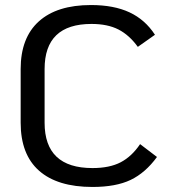

<svg xmlns="http://www.w3.org/2000/svg" viewBox="-20 -731 674 762"><path d="M62 -244V-457Q62 -581 134 -646Q206 -711 341 -711Q432 -711 494 -682Q556 -653 595 -593L527 -545Q493 -592 450 -614Q407 -636 343 -636Q157 -636 157 -457V-244Q157 -64 347 -64Q415 -64 459 -87Q503 -110 536 -159L603 -108Q557 -45 498.5 -17Q440 11 347 11Q208 11 135 -53.5Q62 -118 62 -244Z"/></svg>

Font: KoHo Medium
Style: Regular
Weight: 500
Version: Version 1.000; ttfautohint (v1.6)